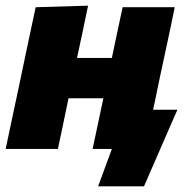

<svg xmlns="http://www.w3.org/2000/svg" viewBox="-27 -526 671 678"><path d="M-7 0Q4 -52.5 14.5 -102Q25 -151.5 38.5 -214.5L49 -264.5Q60 -317 68.5 -357.2Q77 -397.5 84.2 -431.5Q91.5 -465.5 99 -500.5L284 -506Q275 -462 266 -419.5Q257 -377 245 -321.5H368Q379.5 -376 388.2 -417.2Q397 -458.5 406 -500.5H590Q583 -465.5 575.8 -431.5Q568.5 -397.5 560 -357.2Q551.5 -317 540 -264.5L529.5 -214.5Q525.5 -194 521.5 -175Q517.5 -156 513.5 -138.5H599.5Q584.5 -104.5 569 -69Q553.5 -33.5 539 0Q525 32.5 510.2 66Q495.5 99.5 481.5 132H319.5L368 0H300Q309.5 -44.5 318.5 -86.8Q327.5 -129 338 -179H215Q204.5 -129 195.8 -87Q187 -45 177.5 0Z"/></svg>

Font: Commissioner ExtraBold
Style: Italic
Weight: 800
Italic angle: -12°
Designer: Kostas Bartsokas
Foundry: Kostas Bartsokas
Version: Version 1.000; ttfautohint (v1.8.3)